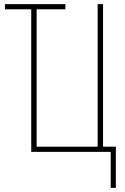

<svg xmlns="http://www.w3.org/2000/svg" viewBox="-20 -734 603 928"><path d="M515 174H540V-25H478V-714H452V-25H157V-689H296V-714H4V-689H131V0H515Z"/></svg>

Font: Noto Sans Mono SemiCondensed Thin
Style: Regular
Weight: 100
Width: 4
Designer: Monotype Design Team
Foundry: Monotype Imaging Inc.
Version: Version 2.014